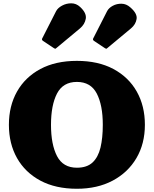

<svg xmlns="http://www.w3.org/2000/svg" viewBox="-20 -1146 950 1186"><path d="M35 -375Q35 -491.5 85.2 -580.5Q135.5 -669.5 229.5 -719.8Q323.5 -770 455 -770Q586.5 -770 680.5 -719.8Q774.5 -669.5 824.8 -580.5Q875 -491.5 875 -375Q875 -258.5 822.8 -169.5Q770.5 -80.5 676 -30.2Q581.5 20 455 20Q323.5 20 229.5 -30.2Q135.5 -80.5 85.2 -169.5Q35 -258.5 35 -375ZM295 -375Q295 -253.5 332.2 -181.8Q369.5 -110 455 -110Q517 -110 551.8 -142.5Q586.5 -175 600.8 -234.5Q615 -294 615 -375Q615 -496.5 577.8 -568.2Q540.5 -640 455 -640Q369.5 -640 332.2 -568.2Q295 -496.5 295 -375ZM313 -848.5 245.5 -893.5Q235 -900.5 242 -911L326.5 -1077Q337 -1097 363.2 -1111.2Q389.5 -1125.5 420.2 -1125.5Q451 -1125.5 475 -1103Q516 -1065 509.8 -1030Q503.5 -995 474 -970.5L328 -849Q323 -844.5 320.8 -844.8Q318.5 -845 313 -848.5ZM628 -848.5 560.5 -893.5Q550 -900.5 557 -911L641.5 -1077Q652 -1097 676.5 -1110.2Q701 -1123.5 730.8 -1123Q760.5 -1122.5 785 -1100.5Q829 -1062.5 823.8 -1028.8Q818.5 -995 789 -970.5L643 -849Q638 -844.5 635.8 -844.8Q633.5 -845 628 -848.5Z"/></svg>

Font: Besley* Fatface
Style: Regular
Weight: 900
Designer: Owen Earl
Foundry: indestructible type*
Version: Version 3.000; ttfautohint (v1.8.3)